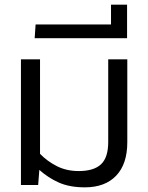

<svg xmlns="http://www.w3.org/2000/svg" viewBox="-20 -795 637 825"><path d="M345 10Q279 10 233 -10.5Q187 -31 149 -65L144 0H70V-540H152V-134Q183 -102 224.5 -81Q266 -60 318 -60Q383 -60 414 -89Q445 -118 445 -185V-540H527V-184Q527 -90 479 -40Q431 10 345 10Z M129 -631 133 -690H457V-775H526V-631Z"/></svg>

Font: Kanit Light
Style: Regular
Weight: 300
Designer: Katatrad Team
Foundry: CadsonDemak
Version: Version 2.000; ttfautohint (v1.8.3)